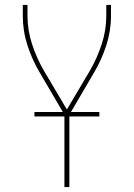

<svg xmlns="http://www.w3.org/2000/svg" viewBox="-20 -540 540 775"><path d="M240 215V-77L141 -246Q110 -298 91 -356.5Q72 -415 72 -476V-520H91V-476Q91 -418 109.5 -361.5Q128 -305 157 -255L250 -98L343 -255Q372 -305 390.5 -361.5Q409 -418 409 -476V-520H428V-476Q428 -415 409 -356.5Q390 -298 359 -246L260 -77V215ZM119 -70V-88H381V-70Z"/></svg>

Font: Zed Mono Thin
Style: Regular
Weight: 100
Monospace: yes
Designer: Belleve Invis
Foundry: Belleve Invis
Version: Version 1.0.0; ttfautohint (v1.8.4)